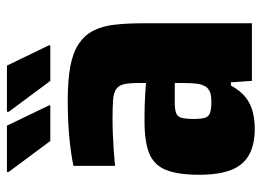

<svg xmlns="http://www.w3.org/2000/svg" viewBox="-118 -610 737 540"><g transform="rotate(-90 250.0 -340.5)"><path d="M157 8Q113 8 84 -8Q55 -24 41.5 -58.5Q28 -93 28 -148Q28 -208 41.5 -241.5Q55 -275 87.5 -288.5Q120 -302 177 -302Q186 -302 198.5 -302Q211 -302 226 -301.5Q241 -301 256.5 -300Q272 -299 286 -298V-319Q286 -346 282.5 -360.5Q279 -375 268.5 -382Q258 -389 238 -390.5Q218 -392 185 -392Q163 -392 140 -391Q117 -390 95 -388.5Q73 -387 53 -385V-502Q92 -510 138.5 -514Q185 -518 237 -518Q295 -518 334 -510.5Q373 -503 397 -486.5Q421 -470 433.5 -445.5Q446 -421 450 -386.5Q454 -352 454 -308V0H292L288 -59H279Q264 -32 245.5 -17.5Q227 -3 204.5 2.5Q182 8 157 8ZM233 -114Q246 -114 254.5 -116Q263 -118 269.5 -123Q276 -128 279 -136Q283 -144 284.5 -158.5Q286 -173 286 -192V-217H231Q211 -217 201 -213Q191 -209 188 -197.5Q185 -186 185 -163Q185 -143 188 -132.5Q191 -122 201.5 -118Q212 -114 233 -114ZM392 -567H292L205 -684V-689H335L392 -571ZM223 -567H123L36 -684V-689H166L223 -571Z"/></g></svg>

Font: Saira SemiCondensed ExtraBold
Style: Regular
Weight: 800
Width: 4
Designer: Hector Gatti with collaboration of the Omnibus-Type team
Foundry: Omnibus-Type
Version: Version 1.101